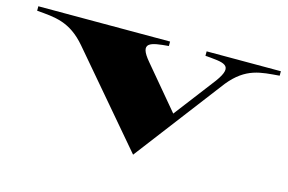

<svg xmlns="http://www.w3.org/2000/svg" viewBox="-72 -659 1250 832"><g transform="rotate(15 552.5 -242.5)"><path d="M1097 -480V-500H764V-480C844 -473 899 -474 836 -388L694 -202L537 -389C470 -467 520 -473 600 -480V-500H9V-480C90 -473 158 -471 232 -384L572 15L876 -384C948 -473 1015 -473 1097 -480Z"/></g></svg>

Font: Sprat Extended
Style: Bold
Weight: 700
Width: 9
Designer: Ethan Nakache
Foundry: Collletttivo
Version: Version 2.000;Glyphs 3.2 (3217)